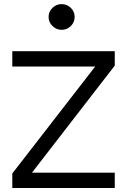

<svg xmlns="http://www.w3.org/2000/svg" viewBox="-20 -937 633 957"><path d="M41.3 -605.2H454.3L41.3 -72.3V0H552V-76.4H139.4L552 -609.9V-681.9H41.3ZM222.2 -852.5Q222.2 -826.2 241.6 -807.3Q261 -788.3 287.4 -788.3Q314 -788.3 333 -807.3Q352.1 -826.2 352.1 -852.5Q352.1 -879.2 333 -897.8Q314 -916.5 287.4 -916.5Q261 -916.5 241.6 -897.8Q222.2 -879.2 222.2 -852.5Z"/></svg>

Font: Estedad-FD-VF Thin
Style: Regular
Weight: 100
Designer: Amin Abedi
Version: Version 5.0